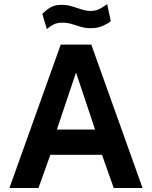

<svg xmlns="http://www.w3.org/2000/svg" viewBox="-20 -948 766 968"><path d="M27.5 0 286.2 -723H440.3L698.8 0H553.4L494.3 -167.5H233.8L174 0ZM266.8 -295.1H459.2L363.3 -582.5ZM538.6 -841Q522.9 -828.3 497.1 -817.1Q471.3 -805.9 437.7 -805.9Q409.8 -805.9 386.9 -813Q363.9 -820 341.9 -826.9Q319.9 -833.7 294.4 -833.7Q269.3 -833.7 252.5 -825.7Q235.6 -817.8 215.9 -801.5L193.6 -877.8Q211.7 -896.7 233.7 -910.1Q255.7 -923.6 289.7 -923.6Q317.7 -923.6 342.8 -916Q368 -908.4 391.4 -900.6Q414.8 -892.8 437.3 -892.8Q463.5 -892.8 484.1 -904.1Q504.7 -915.5 520.4 -927.5Z"/></svg>

Font: Public Sans Thin
Style: Regular
Weight: 100
Designer: The Public Sans project authors (U.S. Web Design System). Libre Franklin designed by Pablo Impallari and Rodrigo Fuenzal
Version: Version 1.008